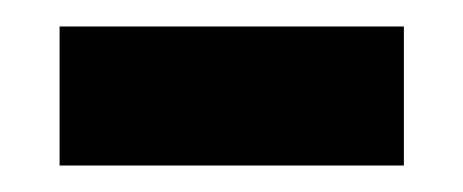

<svg xmlns="http://www.w3.org/2000/svg" viewBox="-20 -345 350 145"><path d="M25 -220V-325H285V-220Z"/></svg>

Font: Noto Serif Ethiopic
Style: Bold
Weight: 700
Designer: Monotype Design Team
Foundry: Monotype Imaging Inc.
Version: Version 2.102; ttfautohint (v1.8.4.7-5d5b)